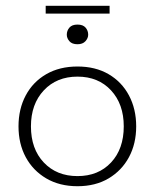

<svg xmlns="http://www.w3.org/2000/svg" viewBox="-20 -634 536 664"><path d="M248 10Q186 10 140 -17Q94 -44 69 -90.5Q44 -137 44 -197Q44 -257 69 -304Q94 -351 140 -377.5Q186 -404 248 -404Q310 -404 355.5 -377.5Q401 -351 426 -304Q451 -257 451 -197Q451 -137 426 -90.5Q401 -44 355.5 -17Q310 10 248 10ZM248 -25Q320 -25 364 -72Q408 -119 408 -197Q408 -274 364 -321.5Q320 -369 248 -369Q176 -369 131.5 -321.5Q87 -274 87 -197Q87 -119 131.5 -72Q176 -25 248 -25ZM248 -481Q229 -481 220 -491.5Q211 -502 211 -514Q211 -528 220 -538.5Q229 -549 248 -549Q267 -549 276 -538.5Q285 -528 285 -514Q285 -502 275.5 -491.5Q266 -481 248 -481ZM138 -587V-614H359V-587Z"/></svg>

Font: Rokkitt SemiBold ExtraLight
Style: Regular
Weight: 250
Version: Version 3.103